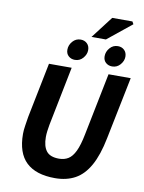

<svg xmlns="http://www.w3.org/2000/svg" viewBox="-105 -1058 859 1142"><g transform="rotate(10 324.5 -487.0)"><path d="M307.6 12Q192.4 12 133.8 -43.7Q75.3 -99.4 75.3 -214.5Q75.3 -237.1 79.9 -265.9Q84.4 -294.7 88.4 -319.7L155.1 -651.8H292.2L220.9 -294.7Q217.4 -274.8 214.9 -256.1Q212.4 -237.4 212.4 -219.4Q212.4 -164.2 234.9 -135.2Q257.4 -106.2 311.6 -106.2Q343.3 -106.2 367.1 -120.8Q390.9 -135.4 408.5 -172Q426.2 -208.7 439 -274.1L514.8 -651.8H648.8L572.6 -276.3Q552 -172.1 516.5 -108.5Q481 -44.9 429.4 -16.5Q377.7 12 307.6 12ZM302.4 -701.3Q279.6 -701.3 264 -715.3Q248.3 -729.3 248.3 -753.6Q248.3 -781.4 267.8 -803.8Q287.3 -826.3 316.6 -826.3Q340.1 -826.3 355.4 -811.4Q370.6 -796.6 370.6 -771.9Q370.6 -746.2 351.1 -723.7Q331.7 -701.3 302.4 -701.3ZM527.2 -701.3Q504.5 -701.3 488.8 -715.3Q473.2 -729.3 473.2 -753.6Q473.2 -781.4 492.7 -803.8Q512.1 -826.3 541.4 -826.3Q565 -826.3 580.2 -811.4Q595.5 -796.6 595.5 -771.9Q595.5 -746.2 576 -723.7Q556.5 -701.3 527.2 -701.3ZM376.5 -853 478.2 -985.9H600.3L608.9 -970.4L463.5 -853Z"/></g></svg>

Font: Source Sans 3
Style: Italic
Weight: 200
Italic angle: -11°
Designer: Paul D. Hunt
Foundry: Adobe
Version: Version 3.046;hotconv 1.0.118;makeotfexe 2.5.65603